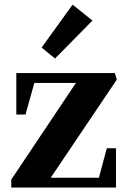

<svg xmlns="http://www.w3.org/2000/svg" viewBox="-20 -819 567 838"><path d="M29.2 -35.2 316.2 -464.2 320 -457H121.2L132.2 -465L91.2 -319H51.2V-500H481L490 -471.8L196.6 -36.2L192.8 -43.4H420.6L409.6 -35.4L446.2 -172H486.2V-0.4H29.2ZM161.6 -611.4 296.8 -798.6 383.6 -729.4 220.2 -563.6Z"/></svg>

Font: Wittgenstein
Style: Regular
Weight: 400
Designer: Jörg Drees
Foundry: Jörg Drees
Version: Version 1.003;Glyphs 3.1.2 (3151)